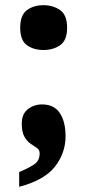

<svg xmlns="http://www.w3.org/2000/svg" viewBox="-20 -567 338 741"><path d="M148 -374Q110 -374 84 -392.5Q58 -411 58 -460Q58 -509 84 -528Q110 -547 148 -547Q185 -547 212 -528Q239 -509 239 -460Q239 -411 212 -392.5Q185 -374 148 -374ZM54 97Q92 81 112.5 67Q133 53 133 25Q133 11 122.5 4Q112 -3 98.5 -12Q85 -21 74.5 -39Q64 -57 64 -90Q64 -127 87.5 -145.5Q111 -164 142 -164Q189 -164 211 -130.5Q233 -97 233 -41Q233 23 192.5 75.5Q152 128 54 154Z"/></svg>

Font: Noto Serif Hebrew SemiCondensed Black
Style: Regular
Weight: 900
Width: 4
Designer: Monotype Design Team
Foundry: Monotype Imaging Inc.
Version: Version 2.004; ttfautohint (v1.8.4.7-5d5b)